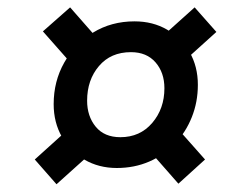

<svg xmlns="http://www.w3.org/2000/svg" viewBox="-20 -626 640 508"><path d="M289 -181.5Q241.5 -181.5 203.5 -203.5Q165.5 -225.5 143.8 -263.8Q122 -302 122 -350.5Q122 -411 150 -460.5Q178 -510 226.2 -539.8Q274.5 -569.5 336 -569.5Q384.5 -569.5 422.2 -547.5Q460 -525.5 481.8 -487.8Q503.5 -450 503.5 -401.5Q503.5 -356 487.5 -316Q471.5 -276 442.8 -245.8Q414 -215.5 374.8 -198.5Q335.5 -181.5 289 -181.5ZM298.5 -263Q350.5 -263 382.8 -300.8Q415 -338.5 415 -392.5Q415 -434 391.5 -461Q368 -488 326.5 -488Q273 -488 241.8 -451.2Q210.5 -414.5 210.5 -359.5Q210.5 -318.5 233.2 -290.8Q256 -263 298.5 -263ZM129.5 -138.5 72 -204 190 -310.5 248 -245ZM452 -140 358.5 -246.5 428.5 -310 522.5 -204ZM187.5 -436.5 93.5 -543 165.5 -606.5 259 -500ZM434.5 -435 377 -500.5 495 -606.5 552.5 -541.5Z"/></svg>

Font: Spline Sans Mono
Style: Italic
Weight: 400
Italic angle: -4°
Monospace: yes
Designer: Eben Sorkin, Mirko Velimirovic
Foundry: Sorkin Type
Version: Version 1.004